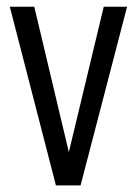

<svg xmlns="http://www.w3.org/2000/svg" viewBox="-20 -559 412 579"><path d="M148.6 0H223L363.2 -538.6H292.8L187.6 -100.2L83.4 -538.6H9.6Z"/></svg>

Font: Secuela Light
Style: Regular
Weight: 300
Designer: Fernando Haro
Foundry: deFharo
Version: Version 1.708